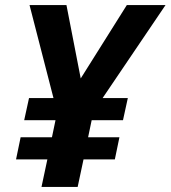

<svg xmlns="http://www.w3.org/2000/svg" viewBox="-20 -734 670 754"><path d="M43 -108H166L143 0H285L308 -108H431L449 -195H326L340 -262H463L482 -349H383L630 -714H478L297 -426L241 -714H96L190 -349H94L75 -262H198L184 -195H61Z"/></svg>

Font: BC Sans
Style: Bold Italic
Weight: 700
Italic angle: -12°
Designer: Monotype Design Team
Province of B.C.
Foundry: Monotype Imaging Inc.
Version: Version 2.000;GOOG;noto-source:20170915:90ef993387c0